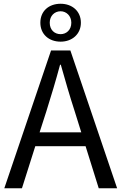

<svg xmlns="http://www.w3.org/2000/svg" viewBox="-20 -1003 647 1023"><path d="M227 -410C253 -493 277 -572 300 -658H304C328 -573 351 -493 378 -410L413 -298H191ZM3 0H97L168 -224H436L506 0H604L355 -734H252ZM303 -821C271 -821 245 -843 245 -882C245 -919 271 -943 303 -943C333 -943 360 -919 360 -882C360 -843 333 -821 303 -821ZM303 -781C364 -781 411 -821 411 -882C411 -944 364 -983 303 -983C240 -983 195 -944 195 -882C195 -821 240 -781 303 -781Z"/></svg>

Font: Source Han Sans TC
Style: Regular
Weight: 400
Designer: Ryoko NISHIZUKA 西塚涼子 (kana, bopomofo & ideographs); Paul D. Hunt (Latin, Greek & Cyrillic); Sandoll Communications 산돌커뮤니
Foundry: Adobe
Version: Version 2.002;hotconv 1.0.116;makeotfexe 2.5.65601